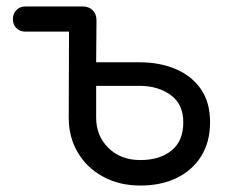

<svg xmlns="http://www.w3.org/2000/svg" viewBox="-20 -567 712 595"><path d="M415 8Q350 8 299.5 -19.5Q249 -47 221 -94.5Q193 -142 193 -202L194 -505Q195 -524 206.5 -535.5Q218 -547 236 -547Q255 -547 267 -535.5Q279 -524 279 -504L278 -374H412Q475 -374 524.5 -353Q574 -332 602.5 -291Q631 -250 631 -188Q631 -127 603.5 -83Q576 -39 527.5 -15.5Q479 8 415 8ZM415 -71Q475 -71 511.5 -100.5Q548 -130 548 -188Q548 -244 509 -272.5Q470 -301 412 -301H278V-202Q278 -146 316 -108.5Q354 -71 415 -71ZM59 -469Q42 -469 31 -479.5Q20 -490 20 -508Q20 -525 31 -536Q42 -547 59 -547H236V-469Z"/></svg>

Font: Comfortaa Medium
Style: Regular
Weight: 500
Designer: Johan Aakerlund
Foundry: Johan Aakerlund
Version: Version 3.104; ttfautohint (v1.8.1.43-b0c9)